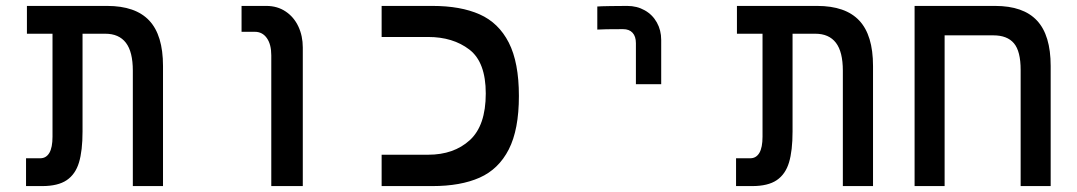

<svg xmlns="http://www.w3.org/2000/svg" viewBox="-20 -629 3640 649"><path d="M336 -515H259V-184.5Q259 -119.5 247 -79.8Q235 -40 205.5 -20Q176 0 122.5 0H68V-94H116Q136 -94 146.8 -112.2Q157.5 -130.5 157.5 -167V-515H71V-609H342Q438 -609 484.5 -559.5Q531 -510 531 -406V0H429V-390Q429 -454 405.5 -484.5Q382 -515 336 -515Z M841.5 -521.5H796.5V-609H880Q917.5 -609 945.5 -590.2Q973.5 -571.5 988.5 -539.5Q1003.5 -507.5 1003.5 -468.5V0H897V-442Q897 -479 882 -500.2Q867 -521.5 841.5 -521.5Z M1270 -106H1427.5Q1514 -106 1568 -155.2Q1622 -204.5 1622 -313Q1622 -419 1566.5 -461.5Q1511 -504 1427.5 -504H1270V-609H1441.5Q1537 -609 1601.2 -580.5Q1665.5 -552 1699.8 -485Q1734 -418 1734 -304.5Q1734 -191 1699.8 -124Q1665.5 -57 1601.2 -28.5Q1537 0 1441.5 0H1270Z M2100 -609Q2079 -609 2044 -608.5Q2009 -608 1999 -607V-529Q2019.5 -530.5 2086 -530.5Q2107 -530.5 2118.2 -518.2Q2129.5 -506 2129.5 -483V-344.5H2215V-494Q2215 -527 2200.2 -553.2Q2185.5 -579.5 2159.2 -594.2Q2133 -609 2100 -609Z M2736 -515H2659V-184.5Q2659 -119.5 2647 -79.8Q2635 -40 2605.5 -20Q2576 0 2522.5 0H2468V-94H2516Q2536 -94 2546.8 -112.2Q2557.5 -130.5 2557.5 -167V-515H2471V-609H2742Q2838 -609 2884.5 -559.5Q2931 -510 2931 -406V0H2829V-390Q2829 -454 2805.5 -484.5Q2782 -515 2736 -515Z M3531.5 -406V0H3430V-392.5Q3430 -456 3407.2 -482.8Q3384.5 -509.5 3338 -509.5H3173V0H3071.5V-609H3343.5Q3439 -609 3485.2 -559.5Q3531.5 -510 3531.5 -406Z"/></svg>

Font: JuliaMono Medium
Style: Regular
Weight: 500
Monospace: yes
Designer: cormullion
Foundry: corm
Version: Version 0.054; ttfautohint (v1.8.4)